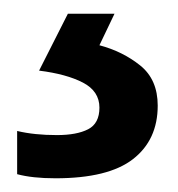

<svg xmlns="http://www.w3.org/2000/svg" viewBox="-20 -20 259 280"><path d="M210 134Q210 184 174 212Q138 240 61 240Q27 240 5 234V171Q30 177 63 177Q92 177 108.5 168.5Q125 160 125 137Q125 113 101 100.5Q77 88 37 83L79 0H147L125 46Q159 55 184.5 75.5Q210 96 210 134Z"/></svg>

Font: Noto Sans Sinhala UI Medium
Style: Regular
Weight: 500
Designer: Jelle Bosma - Monotype Design Team
Foundry: Monotype Imaging Inc.
Version: Version 2.006; ttfautohint (v1.8.4.7-5d5b)